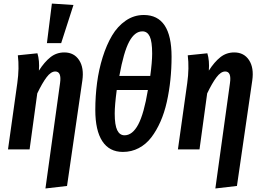

<svg xmlns="http://www.w3.org/2000/svg" viewBox="-20 -838 1469 1077"><path d="M271 -817.9 392.1 -810.1 323.2 -596.2H243.2ZM234.9 219.2 316.9 -372.1Q326.2 -437 290 -437Q265.6 -437 241.2 -404.5Q216.8 -372.1 189 -314L146 0H24.9L77.1 -372.1Q88.9 -456.1 80.1 -527.8L189.9 -539.1Q202.6 -498 198.2 -441.9Q229.5 -490.7 263.2 -517.3Q296.9 -543.9 340.8 -543.9Q395.5 -543.9 423.8 -500.7Q452.1 -457.5 441.9 -386.2L356 205.1Z M786.6 -753.9Q942.4 -753.9 942.4 -520Q942.4 -453.6 935.8 -390.4Q929.2 -327.1 915.8 -266.6Q902.3 -206.1 880.1 -155.8Q857.9 -105.5 828.6 -67.1Q799.3 -28.8 758.5 -7.3Q717.8 14.2 669.4 14.2Q593.3 14.2 554 -45.9Q514.6 -106 514.6 -221.2Q514.6 -298.3 524.4 -373Q534.2 -447.8 555.9 -517.1Q577.6 -586.4 608.6 -638.7Q639.6 -690.9 685.5 -722.4Q731.4 -753.9 786.6 -753.9ZM778.8 -662.1Q735.8 -662.1 704.8 -604.5Q673.8 -546.9 649.4 -412.1H822.8Q833.5 -490.7 833.5 -537.1Q833.5 -605.5 819.8 -633.8Q806.2 -662.1 778.8 -662.1ZM809.6 -333H634.8Q623.5 -247.6 623.5 -201.2Q623.5 -136.2 637.5 -107.7Q651.4 -79.1 678.7 -79.1Q723.1 -79.1 755.4 -139.6Q787.6 -200.2 809.6 -333Z M1188 219.2 1270 -372.1Q1279.3 -437 1243.2 -437Q1218.8 -437 1194.3 -404.5Q1169.9 -372.1 1142.1 -314L1099.1 0H978L1030.3 -372.1Q1042 -456.1 1033.2 -527.8L1143.1 -539.1Q1155.8 -498 1151.4 -441.9Q1182.6 -490.7 1216.3 -517.3Q1250 -543.9 1293.9 -543.9Q1348.6 -543.9 1377 -500.7Q1405.3 -457.5 1395 -386.2L1309.1 205.1Z"/></svg>

Font: Fira Sans Compressed Medium
Style: Italic
Weight: 500
Width: 3
Italic angle: -8°
Designer: Carrois Corporate & Edenspiekermann AG
Foundry: Carrois Corporate GbR & Edenspiekermann AG
Version: Version 4.203;PS 004.203;hotconv 1.0.88;makeotf.lib2.5.64775